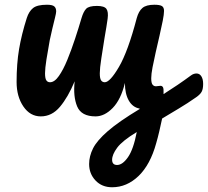

<svg xmlns="http://www.w3.org/2000/svg" viewBox="-20 -486 877 810"><path d="M507 -136Q490 -66 455.5 -30.5Q421 5 383 5Q323 5 305.5 -37Q288 -79 295 -143Q267 -76 233 -35.5Q199 5 152 5Q107 5 78.5 -37Q50 -79 50 -140Q50 -217 60.5 -279Q71 -341 93 -410Q102 -438 119.5 -452Q137 -466 178 -466Q201 -466 209 -459Q217 -452 217 -438Q217 -431 212 -411Q207 -391 201 -366Q195 -341 190 -317Q182 -274 176 -235.5Q170 -197 170 -177Q170 -155 175.5 -147Q181 -139 191 -139Q210 -139 228.5 -165.5Q247 -192 264 -233.5Q281 -275 296.5 -322Q312 -369 324 -410Q332 -437 343.5 -449Q355 -461 389 -461Q420 -461 429 -448.5Q438 -436 434 -406.5Q430 -377 421 -326Q414 -283 407.5 -240Q401 -197 401 -177Q401 -155 406.5 -147Q412 -139 422 -139Q444 -139 482 -204Q520 -269 557 -410Q565 -439 581 -452.5Q597 -466 631 -466Q654 -466 663 -460.5Q672 -455 672 -440Q672 -426 666.5 -398Q661 -370 653 -335.5Q645 -301 637 -266Q629 -231 623.5 -202Q618 -173 618 -156Q618 -136 623.5 -129Q629 -122 638 -122Q643 -122 647.5 -123Q652 -124 657 -124Q664 -124 667.5 -118Q671 -112 670 -89Q700 -108 729.5 -128Q759 -148 786 -168Q797 -176 809 -176Q822 -176 829.5 -164Q837 -152 837 -132Q837 -111 831 -99.5Q825 -88 808 -76Q771 -50 734 -28Q697 -6 664 14Q658 42 652 68Q646 94 639 118Q614 209 564.5 256.5Q515 304 453 304Q410 304 383 275.5Q356 247 356 206Q356 173 372.5 140Q389 107 435 67Q481 27 569 -26V-28Q540 -33 523.5 -61.5Q507 -90 507 -136ZM474 210Q497 210 520 177Q543 144 557 71Q496 108 474.5 137Q453 166 453 188Q453 210 474 210Z"/></svg>

Font: Pacifico
Style: Regular
Weight: 400
Designer: Vernon Adams
Foundry: Vernon Adams
Version: Version 3.010; ttfautohint (v1.8.4.7-5d5b)